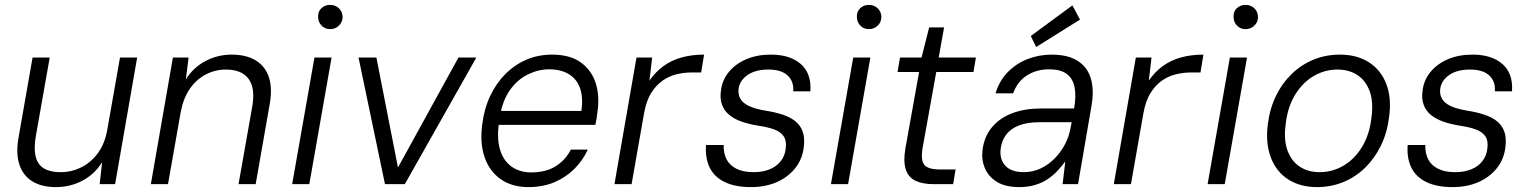

<svg xmlns="http://www.w3.org/2000/svg" viewBox="-20 -752 6242 784"><path d="M208 12Q150 12 112 -11.5Q74 -35 59 -80.5Q44 -126 56 -192L113 -517H183L127 -200Q113 -122 137 -85.5Q161 -49 228 -49Q272 -49 311.5 -68.5Q351 -88 379.5 -126.5Q408 -165 418 -222L470 -517H540L450 0H387L397 -90Q367 -41 317 -14.5Q267 12 208 12Z M596 0 686 -517H750L739 -428Q770 -477 819.5 -503Q869 -529 926 -529Q985 -529 1024 -505.5Q1063 -482 1078 -436.5Q1093 -391 1081 -325L1024 0H954L1010 -317Q1023 -392 995 -430Q967 -468 902 -468Q859 -468 820.5 -448Q782 -428 755.5 -390Q729 -352 718 -295L666 0Z M1173 0 1264 -517H1334L1243 0ZM1328 -633Q1307 -633 1293 -647.5Q1279 -662 1279 -683Q1278 -705 1292.5 -718.5Q1307 -732 1328 -732Q1349 -732 1363.5 -718.5Q1378 -705 1379 -683Q1379 -662 1364 -647.5Q1349 -633 1328 -633Z M1552 0 1444 -517H1517L1605 -68L1852 -517H1925L1633 0Z M2138 12Q2071 12 2025 -20Q1979 -52 1959 -109.5Q1939 -167 1949 -243Q1957 -308 1981.5 -360Q2006 -412 2044 -450Q2082 -488 2130 -508.5Q2178 -529 2234 -529Q2307 -529 2351 -497.5Q2395 -466 2412 -414Q2429 -362 2420 -297Q2419 -285 2416.5 -271Q2414 -257 2411 -242H2000L2010 -299H2354Q2362 -356 2348 -393.5Q2334 -431 2301.5 -450Q2269 -469 2222 -469Q2179 -469 2136.5 -448.5Q2094 -428 2063.5 -386Q2033 -344 2022 -280L2018 -255Q2008 -188 2021.5 -142Q2035 -96 2068.5 -72Q2102 -48 2149 -48Q2208 -48 2248 -72.5Q2288 -97 2311 -141H2380Q2360 -97 2325.5 -62.5Q2291 -28 2244 -8Q2197 12 2138 12Z M2489 0 2579 -517H2643L2632 -423Q2657 -459 2689.5 -482.5Q2722 -506 2763.5 -517.5Q2805 -529 2855 -529L2843 -456H2802Q2773 -456 2742 -448.5Q2711 -441 2684.5 -422Q2658 -403 2638.5 -371.5Q2619 -340 2610 -290L2559 0Z M3046 12Q2982 12 2939.5 -8.5Q2897 -29 2878 -67.5Q2859 -106 2863 -160H2935Q2934 -128 2946 -103Q2958 -78 2986 -63.5Q3014 -49 3057 -49Q3094 -49 3122.5 -60.5Q3151 -72 3168 -94Q3185 -116 3188 -143Q3193 -175 3181 -194Q3169 -213 3142.5 -223Q3116 -233 3075 -239Q3038 -245 3008 -255.5Q2978 -266 2957.5 -283Q2937 -300 2928 -325Q2919 -350 2924 -383Q2929 -425 2956 -458Q2983 -491 3027 -510Q3071 -529 3128 -529Q3206 -529 3250 -490.5Q3294 -452 3289 -379H3219Q3222 -420 3196 -444Q3170 -468 3118 -468Q3065 -468 3033 -446Q3001 -424 2996 -390Q2993 -367 3003 -349Q3013 -331 3038.5 -319Q3064 -307 3107 -300Q3145 -294 3175.5 -284Q3206 -274 3227 -257.5Q3248 -241 3257.5 -215Q3267 -189 3262 -150Q3256 -101 3226.5 -64.5Q3197 -28 3151 -8Q3105 12 3046 12Z M3373 0 3464 -517H3534L3443 0ZM3528 -633Q3507 -633 3493 -647.5Q3479 -662 3479 -683Q3478 -705 3492.5 -718.5Q3507 -732 3528 -732Q3549 -732 3563.5 -718.5Q3578 -705 3579 -683Q3579 -662 3564 -647.5Q3549 -633 3528 -633Z M3793 0Q3747 0 3718 -14Q3689 -28 3678.5 -60.5Q3668 -93 3677 -146L3733 -458H3645L3655 -517H3743L3774 -640H3835L3813 -517H3965L3955 -458H3803L3747 -146Q3739 -96 3755 -78Q3771 -60 3819 -60H3882L3872 0Z M4142 12Q4085 12 4050.5 -9.5Q4016 -31 4001.5 -65.5Q3987 -100 3992 -140Q3999 -195 4031 -233Q4063 -271 4114 -290Q4165 -309 4230 -309H4366Q4375 -362 4367.5 -397.5Q4360 -433 4334.5 -451Q4309 -469 4264 -469Q4213 -469 4174 -444.5Q4135 -420 4117 -371H4045Q4061 -423 4095.5 -458Q4130 -493 4176.5 -511Q4223 -529 4274 -529Q4342 -529 4382 -502.5Q4422 -476 4435 -429Q4448 -382 4437 -320L4382 0H4319L4330 -93Q4316 -74 4298.5 -55Q4281 -36 4258 -20.5Q4235 -5 4206 3.5Q4177 12 4142 12ZM4161 -49Q4197 -49 4229 -64Q4261 -79 4286.5 -105Q4312 -131 4328.5 -162.5Q4345 -194 4351 -228L4356 -253H4225Q4174 -253 4140 -239.5Q4106 -226 4088 -201.5Q4070 -177 4066 -144Q4061 -102 4085 -75.5Q4109 -49 4161 -49ZM4211 -560 4189 -605 4359 -730 4390 -672Z M4528 0 4618 -517H4682L4671 -423Q4696 -459 4728.5 -482.5Q4761 -506 4802.5 -517.5Q4844 -529 4894 -529L4882 -456H4841Q4812 -456 4781 -448.5Q4750 -441 4723.5 -422Q4697 -403 4677.5 -371.5Q4658 -340 4649 -290L4598 0Z M4911 0 5002 -517H5072L4981 0ZM5066 -633Q5045 -633 5031 -647.5Q5017 -662 5017 -683Q5016 -705 5030.5 -718.5Q5045 -732 5066 -732Q5087 -732 5101.5 -718.5Q5116 -705 5117 -683Q5117 -662 5102 -647.5Q5087 -633 5066 -633Z M5358 12Q5289 12 5240 -19.5Q5191 -51 5169 -109.5Q5147 -168 5157 -245Q5165 -309 5190.5 -361Q5216 -413 5255.5 -451Q5295 -489 5345 -509Q5395 -529 5451 -529Q5521 -529 5570 -497.5Q5619 -466 5641 -408.5Q5663 -351 5652 -273Q5644 -209 5618.5 -157Q5593 -105 5554 -67Q5515 -29 5465 -8.5Q5415 12 5358 12ZM5368 -49Q5420 -49 5465 -75Q5510 -101 5541 -151Q5572 -201 5580 -271Q5589 -337 5572.5 -380.5Q5556 -424 5522 -446Q5488 -468 5441 -468Q5390 -468 5345 -442Q5300 -416 5269 -366Q5238 -316 5230 -246Q5221 -181 5237.5 -137Q5254 -93 5288 -71Q5322 -49 5368 -49Z M5911 12Q5847 12 5804.5 -8.5Q5762 -29 5743 -67.5Q5724 -106 5728 -160H5800Q5799 -128 5811 -103Q5823 -78 5851 -63.5Q5879 -49 5922 -49Q5959 -49 5987.5 -60.5Q6016 -72 6033 -94Q6050 -116 6053 -143Q6058 -175 6046 -194Q6034 -213 6007.5 -223Q5981 -233 5940 -239Q5903 -245 5873 -255.5Q5843 -266 5822.5 -283Q5802 -300 5793 -325Q5784 -350 5789 -383Q5794 -425 5821 -458Q5848 -491 5892 -510Q5936 -529 5993 -529Q6071 -529 6115 -490.5Q6159 -452 6154 -379H6084Q6087 -420 6061 -444Q6035 -468 5983 -468Q5930 -468 5898 -446Q5866 -424 5861 -390Q5858 -367 5868 -349Q5878 -331 5903.5 -319Q5929 -307 5972 -300Q6010 -294 6040.5 -284Q6071 -274 6092 -257.5Q6113 -241 6122.5 -215Q6132 -189 6127 -150Q6121 -101 6091.5 -64.5Q6062 -28 6016 -8Q5970 12 5911 12Z"/></svg>

Font: DM Sans 11pt Light
Style: Italic
Weight: 300
Italic angle: -10°
Version: Version 4.004;gftools[0.9.30]